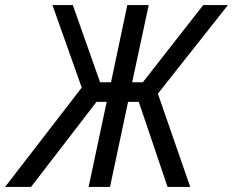

<svg xmlns="http://www.w3.org/2000/svg" viewBox="-73 -734 915 754"><path d="M-53 0H49L306 -334H346L275 0H359L430 -334H472L585 0H674L547 -366L822 -714H725L488 -411H446L511 -714H427L363 -411H320L213 -714H133L248 -390Z"/></svg>

Font: Noto Sans SemiCondensed
Style: Italic
Weight: 400
Width: 4
Italic angle: -12°
Designer: Monotype Design Team
Foundry: Monotype Imaging Inc.
Version: Version 2.013